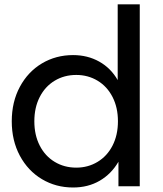

<svg xmlns="http://www.w3.org/2000/svg" viewBox="-20 -844 738 870"><path d="M613.3 0H516.7V-111.1Q484.4 -55.6 431.7 -25Q378.9 5.6 311.1 5.6Q233.3 5.6 170 -32.2Q106.7 -70 70 -138.3Q33.3 -206.7 33.3 -294.4Q33.3 -382.2 70 -450.6Q106.7 -518.9 170 -556.7Q233.3 -594.4 311.1 -594.4Q376.7 -594.4 429.4 -565Q482.2 -535.6 513.3 -481.1V-824.4H613.3ZM514.4 -294.4Q514.4 -356.7 490 -404.4Q465.6 -452.2 422.2 -478.3Q378.9 -504.4 325.6 -504.4Q271.1 -504.4 227.8 -478.3Q184.4 -452.2 160 -404.4Q135.6 -356.7 135.6 -294.4Q135.6 -232.2 160 -184.4Q184.4 -136.7 227.8 -110.6Q271.1 -84.4 325.6 -84.4Q378.9 -84.4 422.2 -110.6Q465.6 -136.7 490 -184.4Q514.4 -232.2 514.4 -294.4Z"/></svg>

Font: Paperlogy 5 Medium
Style: Regular
Weight: 500
Designer: redesigned by Lee Juim, glyphs from Gmarket Sans & Montserrat
Foundry: PT&
Version: Version 1.001